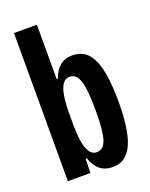

<svg xmlns="http://www.w3.org/2000/svg" viewBox="-139 -803 694 888"><g transform="rotate(-20 207.5 -359.5)"><path d="M259.8 9.8Q187 9.8 160.2 -69.8H154.8L152.8 0H42V-729H154.8V-460.9H160.2Q188 -540 259.8 -540Q327.6 -540 357.9 -473.6Q388.2 -407.2 388.2 -265.1Q388.2 -202.6 382.1 -155Q376 -107.4 365.2 -76.4Q354.5 -45.4 338.1 -25.9Q321.8 -6.3 302.7 1.7Q283.7 9.8 259.8 9.8ZM154.8 -234.9Q154.8 -80.1 213.9 -80.1Q249 -80.1 262 -123.8Q274.9 -167.5 274.9 -265.1Q274.9 -364.7 261.2 -408Q247.6 -451.2 213.9 -451.2Q154.8 -451.2 154.8 -294.9Z"/></g></svg>

Font: Lumene Sans Condensed
Style: Bold
Weight: 600
Width: 3
Designer: Deni Anggara
Version: Version 1.003;Glyphs 3.1.2 (3151)